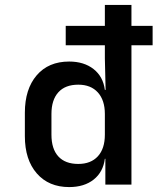

<svg xmlns="http://www.w3.org/2000/svg" viewBox="-20 -750 640 780"><path d="M261 10Q178 10 129.5 -45.5Q81 -101 81 -197V-292Q81 -388 129 -444Q177 -500 261 -500Q321 -500 360 -469.5Q399 -439 406 -385H409L406 -513V-566H247V-645H406V-730H514V-645H600V-566H514V0H408V-105H406Q399 -51 360.5 -20.5Q322 10 261 10ZM298 -84Q349 -84 377.5 -115Q406 -146 406 -203V-287Q406 -343 377.5 -374.5Q349 -406 298 -406Q245 -406 217 -375Q189 -344 189 -287V-203Q189 -145 217 -114.5Q245 -84 298 -84Z"/></svg>

Font: JetBrains Mono NL SemiBold
Style: Regular
Weight: 600
Designer: Philipp Nurullin, Konstantin Bulenkov
Foundry: JetBrains
Version: Version 2.304; ttfautohint (v1.8.4.7-5d5b)